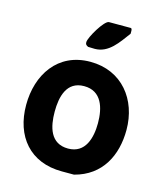

<svg xmlns="http://www.w3.org/2000/svg" viewBox="-112 -825 788 917"><g transform="rotate(15 282.5 -366.5)"><path d="M33 -256C33 -101 122 7 280 7H340C472 -27 527 -138 527 -264C527 -413 434 -534 277 -534C115 -534 33 -404 33 -256ZM173 -260C173 -333 191 -414 278 -414C365 -414 387 -335 387 -260C387 -188 366 -106 280 -106C192 -106 173 -185 173 -260ZM233 -620C233 -610 235 -606 247 -600C252 -600 275 -599 280 -599C349 -599 388 -661 427 -713V-723C427 -727 428 -740 420 -740H313C290 -740 233 -643 233 -620Z"/></g></svg>

Font: Asimov Print
Style: C
Weight: 500
Designer: Google
Version: Version 2.000980: 2014